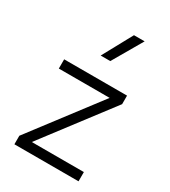

<svg xmlns="http://www.w3.org/2000/svg" viewBox="-184 -844 830 936"><g transform="rotate(30 230.5 -376.0)"><path d="M50 0V-48L339 -428H53V-480H407V-432L118 -52H411V0ZM198 -585 289 -752H349L252 -585Z"/></g></svg>

Font: Geologica Roman Thin
Style: Regular
Weight: 250
Designer: Sindre Bremnes, Frode Helland
Foundry: Monokrom Skriftforlag AS
Version: Version 1.010;gftools[0.9.28]